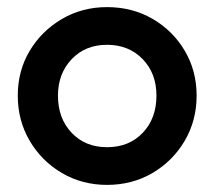

<svg xmlns="http://www.w3.org/2000/svg" viewBox="-20 -510 603 540"><path d="M281 10Q211 10 154 -23.5Q97 -57 63.5 -114Q30 -171 30 -241Q30 -311 63.5 -367Q97 -423 154 -456.5Q211 -490 281 -490Q352 -490 409 -457Q466 -424 499.5 -367.5Q533 -311 533 -241Q533 -171 499.5 -114Q466 -57 409 -23.5Q352 10 281 10ZM281 -96Q343 -96 381.5 -136.5Q420 -177 420 -241Q420 -304 381 -344Q342 -384 281 -384Q220 -384 181.5 -343.5Q143 -303 143 -241Q143 -177 181.5 -136.5Q220 -96 281 -96Z"/></svg>

Font: Outfit Medium
Style: Regular
Weight: 500
Designer: Rodrigo Fuenzalida
Foundry: fragTYPE
Version: Version 1.100; ttfautohint (v1.8.4.7-5d5b);gftools[0.9.27]